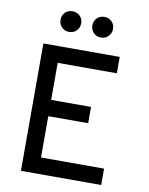

<svg xmlns="http://www.w3.org/2000/svg" viewBox="-97 -969 809 1039"><g transform="rotate(10 308.0 -449.5)"><path d="M91 0V-700H510.5V-610H185.5V-406.5H404.5V-317H185.5V-90H532V0ZM216.5 -785.5Q192.5 -785.5 176.2 -802Q160 -818.5 160 -842.5Q160 -867 176.2 -883Q192.5 -899 216.5 -899Q241 -899 257.2 -883Q273.5 -867 273.5 -842.5Q273.5 -818.5 257.2 -802Q241 -785.5 216.5 -785.5ZM391.5 -785.5Q367.5 -785.5 351.2 -802Q335 -818.5 335 -842.5Q335 -867 351.2 -883Q367.5 -899 391.5 -899Q416 -899 432.2 -883Q448.5 -867 448.5 -842.5Q448.5 -818.5 432.2 -802Q416 -785.5 391.5 -785.5Z"/></g></svg>

Font: Overpass Mono Medium
Style: Regular
Weight: 500
Monospace: yes
Designer: Delve Withrington, Dave Bailey
Foundry: Delve Fonts LLC
Version: Version 4.000